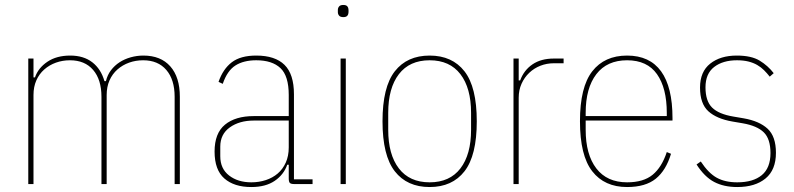

<svg xmlns="http://www.w3.org/2000/svg" viewBox="-20 -742 3201 774"><path d="M94 0V-506H115V-430H121Q134 -468 171 -493Q208 -518 263 -518Q317 -518 352 -491Q387 -464 401 -415H407Q413 -440 427.5 -459Q442 -478 462 -491Q482 -504 507 -511Q532 -518 558 -518Q628 -518 666.5 -474.5Q705 -431 705 -352V0H684V-352Q684 -421 650.5 -460Q617 -499 557 -499Q527 -499 500.5 -489.5Q474 -480 453.5 -462Q433 -444 421.5 -418Q410 -392 410 -359V0H389V-352Q389 -421 355.5 -460Q322 -499 262 -499Q232 -499 205.5 -489.5Q179 -480 158.5 -462Q138 -444 126.5 -418Q115 -392 115 -359V0Z M1167 0Q1153 0 1148.5 -4.5Q1144 -9 1144 -23V-78H1138Q1124 -38 1087.5 -13Q1051 12 993 12Q924 12 884.5 -22.5Q845 -57 845 -131Q845 -205 887 -239.5Q929 -274 1003 -274H1144V-359Q1144 -436 1110.5 -467.5Q1077 -499 1013 -499Q962 -499 929 -478Q896 -457 878 -404L861 -412Q879 -464 914.5 -491Q950 -518 1013 -518Q1089 -518 1127 -480.5Q1165 -443 1165 -362V-19H1240V0ZM993 -7Q1024 -7 1051.5 -16Q1079 -25 1099.5 -42.5Q1120 -60 1132 -86.5Q1144 -113 1144 -148V-256H1003Q945 -256 906.5 -228.5Q868 -201 868 -151V-112Q868 -62 903.5 -34.5Q939 -7 993 -7Z M1364 -673Q1352 -673 1347 -679Q1342 -685 1342 -693V-702Q1342 -710 1347 -716Q1352 -722 1364 -722Q1376 -722 1380.5 -716Q1385 -710 1385 -702V-693Q1385 -685 1380.5 -679Q1376 -673 1364 -673ZM1353 -506H1374V0H1353Z M1712 12Q1621 12 1571.5 -51.5Q1522 -115 1522 -253Q1522 -391 1571.5 -454.5Q1621 -518 1712 -518Q1803 -518 1852.5 -454.5Q1902 -391 1902 -253Q1902 -115 1852.5 -51.5Q1803 12 1712 12ZM1712 -7Q1793 -7 1836 -63Q1879 -119 1879 -219V-287Q1879 -387 1836 -443Q1793 -499 1712 -499Q1631 -499 1588 -443Q1545 -387 1545 -287V-219Q1545 -119 1588 -63Q1631 -7 1712 -7Z M2050 0V-506H2071V-418H2077Q2092 -459 2126.5 -482.5Q2161 -506 2213 -506H2252V-487H2213Q2184 -487 2158.5 -477Q2133 -467 2113.5 -448.5Q2094 -430 2082.5 -404.5Q2071 -379 2071 -348V0Z M2508 12Q2417 12 2367.5 -51.5Q2318 -115 2318 -253Q2318 -391 2367.5 -454.5Q2417 -518 2508 -518Q2599 -518 2645 -454.5Q2691 -391 2691 -266V-256H2341V-219Q2341 -119 2384 -63Q2427 -7 2508 -7Q2574 -7 2611 -37.5Q2648 -68 2668 -129L2685 -122Q2665 -55 2623.5 -21.5Q2582 12 2508 12ZM2508 -499Q2427 -499 2384 -443Q2341 -387 2341 -287V-274H2668V-287Q2668 -387 2628.5 -443Q2589 -499 2508 -499Z M2952 12Q2898 12 2859 -8.5Q2820 -29 2788 -79L2805 -91Q2836 -44 2869.5 -25.5Q2903 -7 2952 -7Q3016 -7 3051 -36Q3086 -65 3086 -125Q3086 -182 3059 -208.5Q3032 -235 2974 -245L2933 -252Q2869 -263 2835.5 -293.5Q2802 -324 2802 -389Q2802 -453 2843 -485.5Q2884 -518 2950 -518Q3009 -518 3042.5 -497.5Q3076 -477 3099 -447L3083 -433Q3072 -447 3060 -459Q3048 -471 3032.5 -480Q3017 -489 2997 -494Q2977 -499 2951 -499Q2894 -499 2859 -472Q2824 -445 2824 -390Q2824 -335 2850.5 -308.5Q2877 -282 2937 -272L2978 -265Q3041 -254 3074.5 -223Q3108 -192 3108 -126Q3108 -57 3066 -22.5Q3024 12 2952 12Z"/></svg>

Font: IBM Plex Sans Cond Thin
Style: Regular
Weight: 100
Width: 3
Designer: Mike Abbink, Paul van der Laan, Pieter van Rosmalen
Foundry: Bold Monday
Version: Version 1.3